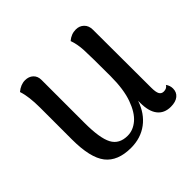

<svg xmlns="http://www.w3.org/2000/svg" viewBox="-135 -674 839 839"><g transform="rotate(-45 285.0 -254.5)"><path d="M546 -40Q546 -17 529.5 -3.5Q513 10 483 10Q443 10 421.5 -17Q400 -44 400 -97V-110Q380 -51 336.5 -18.5Q293 14 233 14Q151 14 113.5 -34Q76 -82 76 -195V-391Q76 -461 62 -502Q87 -523 114 -523Q137 -523 151.5 -509.5Q166 -496 166 -473V-207Q166 -113 187 -73.5Q208 -34 260 -34Q294 -34 323.5 -59Q353 -84 372 -137Q391 -190 391 -271Q391 -396 389 -434.5Q387 -473 376 -503Q399 -523 428 -523Q450 -523 465 -508.5Q480 -494 480 -469L481 -110Q481 -82 487.5 -70.5Q494 -59 508 -59Q527 -59 535 -73Q546 -58 546 -40Z"/></g></svg>

Font: Arima Madurai Medium
Style: Regular
Weight: 500
Designer: Joana Correia and Natanael Gama
Foundry: NDISCOVER
Version: Version 1.020